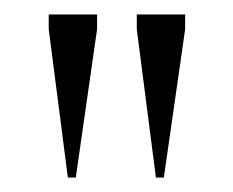

<svg xmlns="http://www.w3.org/2000/svg" viewBox="-20 -735 323 266"><path d="M74 -489 47.5 -694.5V-715H114.5V-694.5L85 -489ZM196 -489 169.5 -694.5V-715H236.5V-694.5L207 -489Z"/></svg>

Font: Newsreader Display Light
Style: Regular
Weight: 300
Designer: Hugues Gentile
Foundry: Production Type
Version: Version 1.001